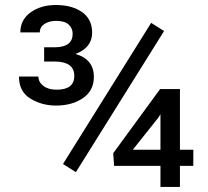

<svg xmlns="http://www.w3.org/2000/svg" viewBox="-20 -736 818 756"><path d="M626 -613.8 278.8 -58.1 228 -90.3 575.2 -646ZM425.8 -132.8 610.4 -385.3H688.5V-146.5H741.2V-83H688.5V0H611.8V-83H429.2ZM502.9 -146.5H611.8V-286.6L604 -273.4ZM153.8 -493.7V-549.8H197.3Q266.1 -550.8 266.1 -603Q266.1 -624.5 250.5 -639.2Q234.9 -653.8 201.2 -653.8Q173.3 -653.8 155 -641.6Q136.7 -629.4 136.7 -608.4H60.1Q60.1 -658.2 100.6 -687.3Q141.1 -716.3 199.7 -716.3Q263.2 -716.3 303 -688.5Q342.8 -660.6 342.8 -606.9Q342.8 -548.8 277.3 -523.4Q349.6 -502.9 349.6 -433.1Q349.6 -379.4 306.9 -349.9Q264.2 -320.3 200.2 -320.3Q145 -320.3 99.9 -347.7Q54.7 -375 54.7 -434.6H131.3Q131.3 -412.6 150.9 -397.7Q170.4 -382.8 202.6 -382.8Q272.5 -382.8 272.5 -437Q272.5 -492.2 198.7 -493.7Z"/></svg>

Font: Roboto21382017
Style: Regular
Weight: 400
Designer: Christian Robertson
Foundry: Google
Version: Version 2.138; 2017